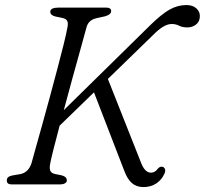

<svg xmlns="http://www.w3.org/2000/svg" viewBox="-20 -730 811 760"><path d="M178.5 -81.5Q175 -63.5 179.2 -53.8Q183.5 -44 199 -41L224 -36Q244.5 -30.5 244.5 -16Q244.5 -8.5 236.8 -4.2Q229 0 217.5 0H29.5Q16 0 11.5 -4Q7 -8 7 -15.5Q6 -31 29 -35.5L58.5 -40.5Q92 -46 104.5 -83.5Q109.5 -102 120.8 -142.2Q132 -182.5 146.8 -235Q161.5 -287.5 177 -345Q192.5 -402.5 206.8 -456.5Q221 -510.5 231.8 -553.5Q242.5 -596.5 246.5 -619.5Q250.5 -637 246.5 -646.2Q242.5 -655.5 227 -659L200 -664.5Q179 -669.5 179 -683.5Q179 -700 213 -700H399.5Q420 -700 420 -686Q420 -672 394 -665L364 -658.5Q331.5 -652 323 -624Q315.5 -596 300.5 -542.2Q285.5 -488.5 267.5 -423.2Q249.5 -358 232.5 -294L577.5 -633Q619.5 -674 651.2 -692Q683 -710 718 -710Q743.5 -710 758 -696.2Q772.5 -682.5 771 -663.5Q770 -643.5 755.5 -632.5Q741 -621.5 721.5 -621.5Q702 -621.5 689 -628.2Q676 -635 659.5 -635Q628 -635 585 -590.5L407 -417.5L536.5 -90.5Q552 -46.5 577.5 -46.5Q593.5 -46.5 604.5 -62Q614 -73.5 625.5 -69Q631 -67 633.2 -59.8Q635.5 -52.5 631 -43Q620.5 -18.5 598.8 -4Q577 10.5 548 10.5Q520 10.5 501.8 -5.5Q483.5 -21.5 470.5 -57.5L352 -364.5L216 -232.5Q201.5 -178 191.2 -137Q181 -96 178.5 -81.5Z"/></svg>

Font: Fraunces 9pt S050 Light
Style: Italic
Weight: 300
Italic angle: -16°
Version: Version 1.000; ttfautohint (v1.8.3)